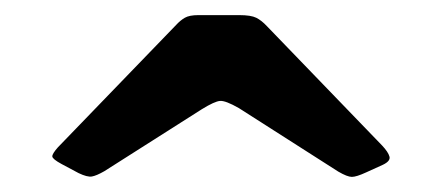

<svg xmlns="http://www.w3.org/2000/svg" viewBox="-20 -790 585 254"><path d="M247 -645.5 118 -563.5Q107.5 -557.5 101.5 -556.5Q95.5 -555.5 84 -561L61.5 -573Q49.5 -579.5 49.2 -583Q49 -586.5 56.5 -595L213 -757Q218.5 -763 224.5 -766.5Q230.5 -770 242.5 -770H296.5Q312 -770 319 -766.5Q326 -763 333 -755.5L485.5 -597.5Q493.5 -589 495.2 -583Q497 -577 486.5 -572L464.5 -562Q451.5 -556 445.5 -556Q439.5 -556 427.5 -563L296 -647Q278.5 -657 271.2 -656.5Q264 -656 247 -645.5Z"/></svg>

Font: Besley* Heavy
Style: Regular
Weight: 800
Designer: Owen Earl
Foundry: indestructible type*
Version: Version 3.000; ttfautohint (v1.8.3)